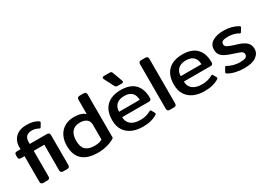

<svg xmlns="http://www.w3.org/2000/svg" viewBox="-5 -1499 3148 2275"><g transform="rotate(-30 1568.5 -361.5)"><path d="M101 -36V-386H54Q34 -386 26.5 -394.5Q19 -403 19 -422V-445Q19 -464 26.5 -472Q34 -480 54 -480H101V-509Q101 -594 155 -644.5Q209 -695 304 -695Q402 -695 458 -656Q468 -649 468 -642Q468 -636 464 -631L438 -587Q432 -578 427 -578Q424 -578 416 -582Q395 -593 374.5 -599.5Q354 -606 329 -606Q227 -606 227 -508V-480H460Q480 -480 489 -471Q498 -462 498 -443V-36Q498 -18 489.5 -9Q481 0 460 0H410Q390 0 381 -9Q372 -18 372 -36V-386H227V-36Q227 -18 218.5 -9Q210 0 189 0H138Q118 0 109.5 -9Q101 -18 101 -36Z M596 -241Q596 -316 625 -373.5Q654 -431 708.5 -463Q763 -495 837 -495Q942 -495 989 -448V-643Q989 -662 998 -671Q1007 -680 1027 -680H1077Q1097 -680 1106 -671Q1115 -662 1115 -643V-50Q1077 -22 1013 -3.5Q949 15 880 15Q596 15 596 -241ZM989 -100V-304Q989 -353 955 -378Q921 -403 867 -403Q794 -403 758 -359Q722 -315 722 -238Q722 -152 762 -114Q802 -76 883 -76Q950 -76 989 -100Z M1437 -577 1371 -706Q1367 -714 1367 -721Q1367 -738 1392 -738H1465Q1484 -738 1490.5 -733Q1497 -728 1502 -714L1550 -583Q1552 -579 1552 -571Q1552 -555 1530 -555H1478Q1460 -555 1452 -559.5Q1444 -564 1437 -577ZM1213 -232Q1213 -361 1282 -428Q1351 -495 1478 -495Q1604 -495 1668.5 -430Q1733 -365 1733 -242Q1733 -207 1701 -207H1334Q1334 -141 1380 -105.5Q1426 -70 1508 -70Q1587 -70 1650 -106Q1657 -110 1661 -110Q1668 -110 1672 -101L1696 -58Q1699 -52 1699 -47Q1699 -40 1690 -34Q1649 -9 1601.5 3Q1554 15 1492 15Q1414 15 1351 -11.5Q1288 -38 1250.5 -93.5Q1213 -149 1213 -232ZM1617 -281Q1617 -343 1582.5 -378Q1548 -413 1479 -413Q1409 -413 1371.5 -377Q1334 -341 1334 -281Z M1831 -36V-643Q1831 -662 1839.5 -671Q1848 -680 1868 -680H1921Q1941 -680 1950 -671Q1959 -662 1959 -643V-36Q1959 -18 1950.5 -9Q1942 0 1921 0H1868Q1848 0 1839.5 -9Q1831 -18 1831 -36Z M2057 -232Q2057 -361 2126 -428Q2195 -495 2322 -495Q2448 -495 2512.5 -430Q2577 -365 2577 -242Q2577 -207 2545 -207H2178Q2178 -141 2224 -105.5Q2270 -70 2352 -70Q2431 -70 2494 -106Q2501 -110 2505 -110Q2512 -110 2516 -101L2540 -58Q2543 -52 2543 -47Q2543 -40 2534 -34Q2493 -9 2445.5 3Q2398 15 2336 15Q2258 15 2195 -11.5Q2132 -38 2094.5 -93.5Q2057 -149 2057 -232ZM2461 -281Q2461 -343 2426.5 -378Q2392 -413 2323 -413Q2253 -413 2215.5 -377Q2178 -341 2178 -281Z M2668 -35Q2655 -42 2655 -50Q2655 -56 2659 -61L2687 -110Q2692 -119 2697 -119Q2702 -119 2710 -114Q2740 -96 2784 -84Q2828 -72 2865 -72Q2922 -72 2946.5 -83.5Q2971 -95 2971 -125Q2971 -142 2961.5 -152.5Q2952 -163 2933 -171Q2914 -179 2870 -193Q2870 -193 2837 -204Q2780 -223 2746 -241Q2712 -259 2693.5 -286.5Q2675 -314 2675 -356Q2675 -424 2732.5 -459.5Q2790 -495 2882 -495Q2994 -495 3075 -447Q3088 -440 3088 -432Q3088 -427 3083 -419L3056 -376Q3050 -367 3046 -367Q3042 -367 3034 -372Q3008 -388 2971.5 -397.5Q2935 -407 2898 -407Q2848 -407 2824.5 -396.5Q2801 -386 2801 -356Q2801 -330 2828.5 -315Q2856 -300 2924 -279L2957 -269Q3035 -244 3066.5 -210Q3098 -176 3098 -125Q3098 -63 3043.5 -24Q2989 15 2883 15Q2823 15 2766 2.5Q2709 -10 2668 -35Z"/></g></svg>

Font: Mitr
Style: Regular
Weight: 400
Designer: Thanarat Vachiruckul
Foundry: Cadson Demak
Version: Version 1.002